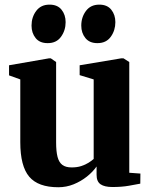

<svg xmlns="http://www.w3.org/2000/svg" viewBox="-20 -797 649 828"><path d="M465 9.5Q431 9.5 413.8 -2.2Q396.5 -14 396.5 -43V-79Q380.5 -56 354.8 -35.5Q329 -15 297.5 -2.2Q266 10.5 231.5 10.5Q144.5 10.5 106 -35Q67.5 -80.5 67.5 -184V-454.5L19 -472V-515.5L191.5 -545.5H199L222 -529.5V-183Q222 -144 228.2 -120.2Q234.5 -96.5 249 -85.8Q263.5 -75 289 -75Q312.5 -75 330.2 -80.8Q348 -86.5 361.5 -95Q375 -103.5 384 -111.5V-454.5L323.5 -473V-515.5L503 -545.5H512.5L537.5 -529.5V-52L585.5 -48.5L585 -5Q567 -1.5 536 4Q505 9.5 465 9.5ZM185 -611Q151 -611 133.5 -633Q116 -655 116 -686.5Q116 -723 136.2 -750Q156.5 -777 193 -777H194Q228 -777 245.5 -755Q263 -733 263 -701.5Q263 -666 243.2 -638.5Q223.5 -611 186 -611ZM399.5 -611Q366 -611 348.2 -633Q330.5 -655 330.5 -686.5Q330.5 -723 350.8 -750Q371 -777 408 -777H408.5Q442.5 -777 460 -755Q477.5 -733 477.5 -701.5Q477.5 -666 457.8 -638.5Q438 -611 400.5 -611Z"/></svg>

Font: Merriweather 72pt ExtraBold
Style: Regular
Weight: 800
Version: Version 2.100